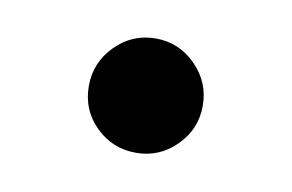

<svg xmlns="http://www.w3.org/2000/svg" viewBox="-34 -199 377 248"><g transform="rotate(10 154.5 -75.0)"><path d="M79.6 -75.2Q79.6 -106 101.6 -128.2Q123.5 -150.4 154.3 -150.4Q185.1 -150.4 207 -128.2Q229 -106 229 -75.2Q229 -44.4 207 -22.5Q185.1 -0.5 154.3 -0.5Q123.5 -0.5 101.6 -22Q79.6 -43.5 79.6 -75.2Z"/></g></svg>

Font: Vazir Medium WOL-UI
Style: Medium-WOL-UI
Weight: 500
Designer: Saber Rastikerdar
Foundry: Saber Rastikerdar
Version: Version 30.1.0